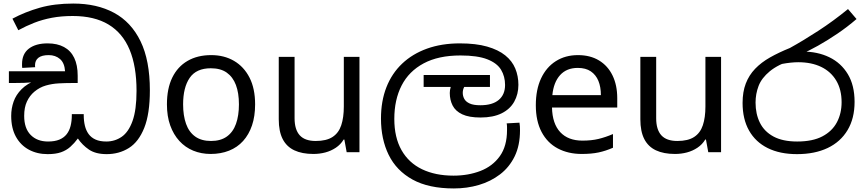

<svg xmlns="http://www.w3.org/2000/svg" viewBox="-20 -856 4863 1080"><path d="M580 11Q518 11 480.5 -14.5Q443 -40 418 -77Q398 -50 375.5 -30Q353 -10 323 0.5Q293 11 248 11Q189 11 142.5 -14Q96 -39 69.5 -87Q43 -135 43 -204Q43 -246 56.5 -284.5Q70 -323 101.5 -354.5Q133 -386 185 -406L187 -397Q153 -391 116 -390Q79 -389 50 -389H30V-455H346Q343 -502 317.5 -524Q292 -546 254 -546Q215 -546 196 -531Q177 -516 177 -489Q177 -487 177 -484Q177 -481 178 -478L105 -474Q104 -479 104 -485.5Q104 -492 104 -496Q104 -553 142.5 -582.5Q181 -612 248 -612Q302 -612 340 -591.5Q378 -571 397.5 -530.5Q417 -490 417 -430V-389H382Q347 -389 310 -387Q273 -385 238 -375Q203 -365 173 -340Q147 -318 131.5 -285Q116 -252 116 -204Q116 -134 152.5 -97Q189 -60 250 -60Q288 -60 313.5 -70.5Q339 -81 354.5 -100.5Q370 -120 377 -147.5Q384 -175 384 -208V-214H451V-208Q451 -176 457.5 -149Q464 -122 478.5 -102Q493 -82 517.5 -71Q542 -60 578 -60Q626 -60 664.5 -86.5Q703 -113 725.5 -175.5Q748 -238 748 -345Q748 -483 709 -576.5Q670 -670 590.5 -718Q511 -766 389 -766Q325 -766 272 -756Q219 -746 173 -728Q127 -710 83 -686L50 -751Q121 -789 203.5 -812.5Q286 -836 392 -836Q525 -836 621.5 -784Q718 -732 770.5 -624Q823 -516 823 -348Q823 -216 791.5 -137Q760 -58 705 -23.5Q650 11 580 11Z M1415 -269Q1415 -202 1397.5 -150.5Q1380 -99 1347.5 -63Q1315 -27 1268.5 -8.5Q1222 10 1165 10Q1112 10 1067 -8.5Q1022 -27 989 -63Q956 -99 937.5 -150.5Q919 -202 919 -269Q919 -358 949 -419.5Q979 -481 1035 -513.5Q1091 -546 1168 -546Q1241 -546 1296.5 -513.5Q1352 -481 1383.5 -419.5Q1415 -358 1415 -269ZM1010 -269Q1010 -206 1026.5 -159.5Q1043 -113 1078 -88Q1113 -63 1167 -63Q1221 -63 1256 -88Q1291 -113 1307.5 -159.5Q1324 -206 1324 -269Q1324 -333 1307 -378Q1290 -423 1255.5 -447.5Q1221 -472 1166 -472Q1084 -472 1047 -418Q1010 -364 1010 -269Z M2002 -536V0H1930L1917 -71H1913Q1896 -43 1869 -25Q1842 -7 1810 1.5Q1778 10 1743 10Q1679 10 1635.5 -10.5Q1592 -31 1570 -74Q1548 -117 1548 -185V-536H1637V-191Q1637 -127 1666 -95Q1695 -63 1756 -63Q1816 -63 1850.5 -85.5Q1885 -108 1899.5 -151.5Q1914 -195 1914 -257V-536Z M2533 204Q2391 204 2300.5 154Q2210 104 2166.5 15.5Q2123 -73 2123 -189Q2123 -287 2153.5 -365Q2184 -443 2242 -498Q2300 -553 2382 -582.5Q2464 -612 2567 -612Q2657 -612 2720 -594Q2783 -576 2822 -544.5Q2861 -513 2878.5 -470.5Q2896 -428 2896 -379Q2896 -326 2872.5 -284Q2849 -242 2801.5 -218.5Q2754 -195 2683 -195Q2618 -195 2580 -213Q2542 -231 2526 -262.5Q2510 -294 2510 -333Q2510 -349 2515 -365.5Q2520 -382 2527 -396L2570 -374L2528 -367H2363V-434H2736V-367H2555L2616 -398Q2600 -383 2591.5 -367.5Q2583 -352 2583 -334Q2583 -316 2591.5 -300Q2600 -284 2621.5 -274Q2643 -264 2682 -264Q2750 -264 2785.5 -294Q2821 -324 2821 -378Q2821 -426 2798.5 -463.5Q2776 -501 2721 -522.5Q2666 -544 2570 -544Q2446 -544 2363 -499.5Q2280 -455 2239 -375Q2198 -295 2198 -187Q2198 -83 2238.5 -11.5Q2279 60 2354 96Q2429 132 2531 132Q2614 132 2682.5 105.5Q2751 79 2791.5 22.5Q2832 -34 2832 -124Q2832 -129 2832 -141Q2832 -153 2830 -162L2902 -166Q2904 -155 2904.5 -144.5Q2905 -134 2905 -123Q2905 -38 2875 23.5Q2845 85 2792.5 125Q2740 165 2673.5 184.5Q2607 204 2533 204Z M3231 -546Q3300 -546 3349.5 -516Q3399 -486 3425.5 -431.5Q3452 -377 3452 -304V-251H3085Q3087 -160 3131.5 -112.5Q3176 -65 3256 -65Q3307 -65 3346.5 -74.5Q3386 -84 3428 -102V-25Q3387 -7 3347 1.5Q3307 10 3252 10Q3176 10 3117.5 -21Q3059 -52 3026.5 -113.5Q2994 -175 2994 -264Q2994 -352 3023.5 -415Q3053 -478 3106.5 -512Q3160 -546 3231 -546ZM3230 -474Q3167 -474 3130.5 -433.5Q3094 -393 3087 -321H3360Q3360 -367 3346 -401Q3332 -435 3303.5 -454.5Q3275 -474 3230 -474Z M4036 -536V0H3964L3951 -71H3947Q3930 -43 3903 -25Q3876 -7 3844 1.5Q3812 10 3777 10Q3713 10 3669.5 -10.5Q3626 -31 3604 -74Q3582 -117 3582 -185V-536H3671V-191Q3671 -127 3700 -95Q3729 -63 3790 -63Q3850 -63 3884.5 -85.5Q3919 -108 3933.5 -151.5Q3948 -195 3948 -257V-536Z M4463 11Q4367 11 4298.5 -23Q4230 -57 4193.5 -121.5Q4157 -186 4157 -277Q4157 -339 4175 -386Q4193 -433 4227.5 -469Q4262 -505 4311.5 -533Q4361 -561 4423 -586Q4499 -628 4583.5 -683Q4668 -738 4750 -805L4798 -749Q4747 -705 4691 -667Q4635 -629 4581.5 -599Q4528 -569 4483 -550L4441 -521Q4356 -493 4310 -455Q4264 -417 4247 -372.5Q4230 -328 4230 -279Q4230 -215 4254.5 -165.5Q4279 -116 4331 -88Q4383 -60 4464 -60Q4551 -60 4606 -89Q4661 -118 4687.5 -168Q4714 -218 4714 -281Q4714 -352 4684 -402.5Q4654 -453 4599.5 -479.5Q4545 -506 4470 -506Q4450 -506 4426.5 -503.5Q4403 -501 4379.5 -496.5Q4356 -492 4335 -485L4410 -555Q4427 -562 4447 -564Q4467 -566 4494 -566Q4579 -566 4645 -534Q4711 -502 4749 -439Q4787 -376 4787 -283Q4787 -190 4747.5 -124Q4708 -58 4635.5 -23.5Q4563 11 4463 11Z"/></svg>

Font: lsinhala85
Style: Book
Weight: 400
Designer: Jelle Bosma - Monotype Design Team
Foundry: Monotype Imaging Inc.
Version: Version 2.003